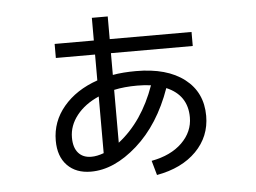

<svg xmlns="http://www.w3.org/2000/svg" viewBox="-50 -699 1100 824"><g transform="rotate(-5 500.0 -287.0)"><path d="M576.2 -1Q660.2 -16.6 708 -63.5Q755.9 -110.4 755.9 -172.9Q755.9 -268.6 666 -306.6Q612.3 -154.3 512.7 -65.9Q413.1 22.5 313.5 22.5Q249 22.5 211.4 -16.1Q173.8 -54.7 173.8 -123Q173.8 -205.1 227.5 -269Q281.2 -333 374 -365.2V-476.6H205.1V-537.1H374V-634.8H442.4V-537.1H794.9V-476.6H442.4V-382.8Q485.4 -390.6 543 -390.6Q675.8 -390.6 751 -332.5Q826.2 -274.4 826.2 -172.9Q826.2 -84 764.2 -21Q702.1 42 593.8 61.5ZM601.6 -324.2Q577.1 -328.1 543 -328.1Q486.3 -328.1 442.4 -318.4V-90.8Q547.9 -172.9 601.6 -324.2ZM374 -295.9Q313.5 -269.5 278.8 -225.6Q244.1 -181.6 244.1 -129.9Q244.1 -86.9 264.2 -64Q284.2 -41 320.3 -41Q344.7 -41 374 -51.8Z"/></g></svg>

Font: Mgen+ 1c regular
Style: Regular
Weight: 400
Designer: [Source Han Sans]
Ryoko NISHIZUKA  (kana & ideographs); Paul D. Hunt (Latin, Greek & Cyrillic); Wenlong ZHANG  (bopomofo
Version: Version 1.059.20150602